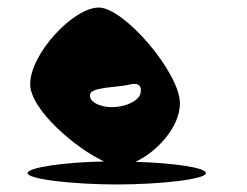

<svg xmlns="http://www.w3.org/2000/svg" viewBox="-20 -733 654 509"><path d="M53 -274C53 -258 173 -244 290 -244C407 -244 526 -258 526 -274C526 -289 438 -301 339 -304C394 -329 457 -395 457 -459C457 -540 309 -713 242 -713C174 -713 60 -590 60 -510C60 -442 183 -338 256 -305C151 -303 53 -289 53 -274ZM219 -484C224 -502 294 -502 320 -508C347 -516 358 -505 352 -484C347 -466 314 -449 277 -449C240 -449 214 -466 219 -484Z"/></svg>

Font: Ampere
Style: SCCnd
Weight: 400
Version: Version 1